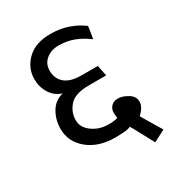

<svg xmlns="http://www.w3.org/2000/svg" viewBox="-175 -810 896 966"><g transform="rotate(-30 273.5 -327.0)"><path d="M513 6 445 41 381 -78Q379 -81 377 -84Q375 -87 374 -91Q357 -83 328.5 -81.5Q300 -80 285 -80Q187 -80 126.5 -130Q66 -180 66 -255Q66 -307 91 -350Q116 -393 165 -405Q123 -418 100 -455Q77 -492 77 -538Q77 -602 125 -648.5Q173 -695 260 -695Q316 -695 363 -678.5Q410 -662 445 -635Q443 -617 440 -599.5Q437 -582 434 -564Q397 -592 356.5 -608Q316 -624 267 -624Q223 -624 194 -600Q165 -576 165 -536Q165 -490 196.5 -463Q228 -436 294 -436H387Q390 -420 393 -404.5Q396 -389 400 -374H300Q218 -374 186 -337.5Q154 -301 154 -255Q154 -212 194.5 -183Q235 -154 288 -154Q302 -154 315.5 -155.5Q329 -157 341 -161Q340 -168 339 -175.5Q338 -183 338 -191Q338 -214 352.5 -229Q367 -244 392 -244Q418 -244 448.5 -225.5Q479 -207 479 -176Q479 -160 469.5 -143.5Q460 -127 443 -111Z"/></g></svg>

Font: Palanquin
Style: Regular
Weight: 400
Designer: Pria Ravichandran
Version: Version 1.0.4